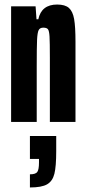

<svg xmlns="http://www.w3.org/2000/svg" viewBox="-20 -538 380 847"><path d="M29 -510H137L141 -453H149Q163 -518 232 -518Q267 -518 284 -503Q301 -488 307 -454Q313 -420 313 -354V0H200V-283Q200 -351 198.5 -376.5Q197 -402 191.5 -409Q186 -416 171 -416Q156 -416 150.5 -405Q145 -394 143.5 -362Q142 -330 142 -246V0H29ZM152 179V163H112V62H228V129Q228 196 220 228.5Q212 261 188 275Q164 289 112 289V231Q137 231 144.5 220.5Q152 210 152 179Z"/></svg>

Font: Saira Ultra Condensed ExtraBold
Style: Regular
Weight: 800
Width: 1
Designer: Hector Gatti with collaboration of the Omnibus-Type team
Foundry: Omnibus-Type
Version: Version 1.001; ttfautohint (v1.8)